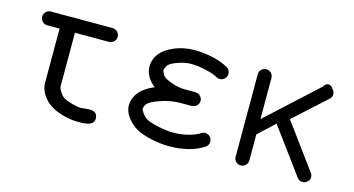

<svg xmlns="http://www.w3.org/2000/svg" viewBox="-65 -793 1914 1039"><g transform="rotate(15 892.0 -273.5)"><path d="M308.1 -104.2Q322.3 -95 355.1 -85.9Q387.9 -76.9 407.7 -76.9Q412.4 -76.9 425.2 -78.6Q438 -80.3 448.4 -80.7Q458.7 -81.1 470.3 -79.3Q481.9 -77.6 489.7 -69.8Q497.6 -62 499.5 -48.3Q501 -38.1 498.7 -30Q496.3 -22 491 -17.1Q485.6 -12.2 478.1 -8.5Q470.7 -4.9 462.2 -3.4Q453.6 -2 444.8 -0.9Q436 0.2 428 0Q419.9 -0.2 413.3 0Q409.4 0 407.7 0Q369.9 0 326.7 -11.8Q283.4 -23.7 253.7 -43.2Q223.1 -63.2 203.9 -94.6Q184.6 -126 184.6 -157.5V-461.4H115.2Q99.6 -461.4 88.3 -472.8Q76.9 -484.1 76.9 -500Q76.9 -515.9 88.3 -527.2Q99.6 -538.6 115.2 -538.6H461.4Q477.1 -538.6 488.5 -527.1Q500 -515.6 500 -500Q500 -484.4 488.5 -472.9Q477.1 -461.4 461.4 -461.4H270.8V-160.4Q270.8 -150.6 282.7 -131.8Q294.7 -113 308.1 -104.2Z M763.9 -288.6Q738.8 -307.4 723.1 -333.5Q707.5 -359.6 707.5 -390.9Q707.5 -419.2 720.6 -443.7Q733.6 -468.3 755.2 -485.4Q776.9 -502.4 804.8 -514.6Q832.8 -526.9 862.7 -532.7Q892.6 -538.6 922.1 -538.6Q973.6 -538.6 1026.4 -526.4Q1079.1 -514.2 1112.5 -493.7Q1126 -485.4 1129.8 -469.8Q1133.5 -454.3 1125.2 -440.9Q1116.9 -427.2 1101.6 -423.5Q1086.2 -419.7 1072.5 -428Q1053 -439.9 1006.2 -450.7Q959.5 -461.4 922.1 -461.4Q889.9 -461.4 851.6 -448.2Q813.2 -435.1 800.3 -421.4Q796.4 -417.2 791 -405.4Q785.6 -393.6 785.6 -390.4Q785.6 -387.2 791 -375.4Q796.4 -363.5 800.3 -359.4Q813.2 -345.7 851.6 -332.5Q889.9 -319.3 922.1 -319.3H981.7Q999 -319.3 1011 -308Q1022.9 -296.6 1022.9 -280.8Q1022.9 -264.9 1011 -253.5Q999 -242.2 981.7 -242.2H922.1Q866.7 -242.2 810.8 -223Q754.9 -203.9 740 -184.3Q737.8 -181.6 734.4 -171.9Q731 -162.1 730.7 -159.7Q731 -152.1 744.3 -134.2Q757.6 -116.2 774.9 -106.7Q796.6 -95.9 842.7 -86.4Q888.7 -76.9 922.1 -76.9Q966.3 -76.9 1006.6 -87.2Q1046.9 -97.4 1071 -113.5Q1084.2 -122.3 1099.9 -119.3Q1115.5 -116.2 1124.3 -103Q1133.1 -89.8 1130 -74.1Q1127 -58.3 1113.8 -49.6Q1078.6 -25.9 1029.7 -12.9Q980.7 0 922.1 0Q873.8 0 821.2 -11.2Q768.6 -22.5 735.8 -40.8Q701.4 -60.3 677.6 -92.5Q653.8 -124.8 653.8 -158.7Q653.8 -194.3 677.2 -226.3Q704.6 -263.7 763.9 -288.6Z M1284.4 -501.5Q1284.4 -516.6 1295.8 -527.6Q1307.1 -538.6 1323 -538.6Q1338.6 -538.6 1350 -527.2Q1361.3 -515.9 1361.3 -500V-269.8L1641.8 -527.1Q1653.1 -546.9 1669.1 -546.9Q1685.1 -546.9 1696.3 -527.1Q1707.5 -516.4 1707.5 -501.1Q1707.5 -485.8 1696.3 -475.1L1515.6 -310.8L1701.2 -57.6Q1710 -44.9 1706.8 -29.9Q1703.6 -14.9 1690.4 -6.3Q1677.2 2.4 1661.6 -0.7Q1646 -3.9 1637.2 -17.1L1452.1 -268.8L1361.3 -184.1V-38.6Q1361.3 -22.7 1350 -11.4Q1338.6 0 1323 0Q1307.1 0 1295.8 -10.9Q1284.4 -21.7 1284.4 -36.9Z"/></g></svg>

Font: Tecnico
Style: Grueso
Weight: 700
Version: Version 1.3